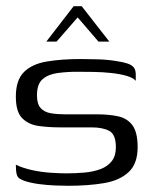

<svg xmlns="http://www.w3.org/2000/svg" viewBox="-20 -594 490 618"><path d="M200 4Q183 4 157.5 3Q132 2 105.5 -1.5Q79 -5 58 -12Q48 -16 42 -20Q36 -24 33.5 -34Q31 -44 31 -64Q53 -53 83 -46.5Q113 -40 143 -38Q173 -36 193 -36Q223 -36 251.5 -38.5Q280 -41 303 -49.5Q326 -58 339.5 -75Q353 -92 353 -120Q353 -161 332 -172.5Q311 -184 275 -184H174Q137 -184 104.5 -188.5Q72 -193 51.5 -213.5Q31 -234 31 -283Q31 -336 57 -362Q83 -388 130.5 -396Q178 -404 241 -404Q264 -404 296 -403Q328 -402 357 -397Q377 -394 390.5 -389.5Q404 -385 410.5 -377Q417 -369 417 -354V-334Q408 -344 387 -350Q366 -356 338.5 -359Q311 -362 282 -362.5Q253 -363 228 -363Q196 -363 166 -359Q136 -355 117.5 -339.5Q99 -324 99 -287Q99 -259 111 -246Q123 -233 143.5 -229.5Q164 -226 190 -226H293Q331 -226 360.5 -219.5Q390 -213 406.5 -190.5Q423 -168 423 -120Q423 -67 394 -40Q365 -13 314.5 -4.5Q264 4 200 4ZM129 -460 217 -574H243L332 -460H297L230 -538L162 -460Z"/></svg>

Font: Genos
Style: Regular
Weight: 400
Designer: Robert E. Leuschke
Foundry: Robert E. Leuschke
Version: Version 1.010